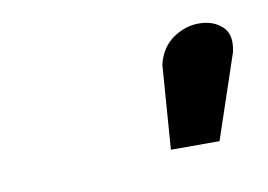

<svg xmlns="http://www.w3.org/2000/svg" viewBox="-34 -784 336 241"><g transform="rotate(-10 134.0 -664.0)"><path d="M176 -696 168 -589H230L266 -696Q271 -718 259.5 -728.5Q248 -739 230 -739Q212 -739 196.5 -728Q181 -717 176 -696Z"/></g></svg>

Font: Advent Pro
Style: Bold Italic
Weight: 700
Italic angle: -12°
Designer: VivaRado, Andreas Kalpakidis
Foundry: VivaRado, Andreas Kalpakidis
Version: Version 3.000